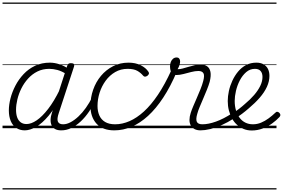

<svg xmlns="http://www.w3.org/2000/svg" viewBox="-20 -1015 2240 1520"><path d="M176 17Q138 17 109 -2Q80 -21 65 -57Q50 -93 50 -141Q50 -185 63 -236Q76 -287 102 -337Q128 -387 167 -428.5Q206 -470 258 -494.5Q310 -519 375 -519Q413 -519 452.5 -505.5Q492 -492 523 -469L511 -425Q469 -452 435 -461Q401 -470 370 -470Q318 -470 276 -449Q234 -428 202 -392.5Q170 -357 149 -314.5Q128 -272 117.5 -228Q107 -184 107 -146Q107 -111 116 -86Q125 -61 143.5 -47Q162 -33 190 -33Q227 -33 270.5 -62.5Q314 -92 361 -152.5Q408 -213 453 -305L467 -266Q417 -161 365 -99Q313 -37 264.5 -10Q216 17 176 17ZM464 17Q436 17 417 7Q398 -3 389 -22Q380 -41 380.5 -67Q381 -93 392 -125L512 -494Q516 -506 522.5 -510.5Q529 -515 542 -515Q560 -515 565 -507.5Q570 -500 566 -488L446 -122Q429 -73 438.5 -52Q448 -31 479 -31Q488 -31 492 -23.5Q496 -16 494.5 -7Q493 2 485.5 9.5Q478 17 464 17ZM0 475H622V485H0ZM0 -20H622V0H0ZM0 -505H622V-500H0ZM0 -995H622V-985H0Z M465 17Q454 17 449.5 9.5Q445 2 446.5 -7Q448 -16 456.5 -23.5Q465 -31 480 -31Q508 -31 539 -47.5Q570 -64 601 -93Q632 -122 660 -161.5Q688 -201 711 -247Q716 -257 725 -256.5Q734 -256 740.5 -249.5Q747 -243 742 -233Q717 -179 686 -133Q655 -87 619 -53.5Q583 -20 544.5 -1.5Q506 17 465 17ZM622 475V485ZM622 -20V0ZM622 -505V-500ZM622 -995V-985Z M885 17Q792 17 744 -36Q696 -89 696 -177Q696 -243 717.5 -304.5Q739 -366 779 -414Q819 -462 874.5 -490.5Q930 -519 997 -519Q1053 -519 1094 -498.5Q1135 -478 1155 -447Q1161 -438 1159 -431Q1157 -424 1147 -415Q1136 -408 1128 -408Q1120 -408 1113 -416Q1094 -439 1066.5 -454.5Q1039 -470 990 -470Q936 -470 892 -444.5Q848 -419 816.5 -376Q785 -333 768.5 -281Q752 -229 752 -176Q752 -134 766.5 -101Q781 -68 812 -49.5Q843 -31 891 -31Q902 -31 906.5 -23.5Q911 -16 910 -6.5Q909 3 902.5 10Q896 17 885 17ZM622 475H1157V485H622ZM622 -20H1157V0H622ZM622 -505H1157V-500H622ZM622 -995H1157V-985H622Z M885 17Q873 17 867.5 10Q862 3 863 -6.5Q864 -16 871.5 -23.5Q879 -31 891 -31Q948 -31 1005.5 -56Q1063 -81 1119.5 -132.5Q1176 -184 1230.5 -265Q1285 -346 1336 -458Q1340 -468 1349 -471.5Q1358 -475 1366.5 -473Q1375 -471 1379.5 -464.5Q1384 -458 1380 -448Q1330 -330 1272.5 -242.5Q1215 -155 1152 -97.5Q1089 -40 1022 -11.5Q955 17 885 17ZM1157 475V485ZM1157 -20V0ZM1157 -505V-500ZM1157 -995V-985Z M1568 17Q1540 17 1520.5 7Q1501 -3 1490.5 -21.5Q1480 -40 1480 -65.5Q1480 -91 1490 -122Q1497 -144 1510 -174.5Q1523 -205 1538 -239.5Q1553 -274 1567 -308.5Q1581 -343 1589 -374Q1601 -419 1590 -436Q1579 -453 1551 -453Q1525 -453 1494 -445Q1463 -437 1432.5 -429Q1402 -421 1375 -421Q1360 -421 1348.5 -429Q1337 -437 1331.5 -452.5Q1326 -468 1326 -490Q1326 -508 1332 -524Q1338 -540 1350 -550Q1362 -560 1378 -560Q1392 -560 1399 -551Q1406 -542 1406 -528Q1406 -517 1401 -500.5Q1396 -484 1386 -467Q1404 -467 1425.5 -472.5Q1447 -478 1471.5 -485.5Q1496 -493 1521 -498.5Q1546 -504 1569 -504Q1600 -504 1620 -490Q1640 -476 1646 -446Q1652 -416 1640 -367Q1632 -339 1618 -304.5Q1604 -270 1589 -235Q1574 -200 1561 -169Q1548 -138 1542 -115Q1529 -72 1538 -51.5Q1547 -31 1582 -31Q1592 -31 1596 -23.5Q1600 -16 1598 -7Q1596 2 1588.5 9.5Q1581 17 1568 17ZM1157 475H1725V485H1157ZM1157 -20H1725V0H1157ZM1157 -505H1725V-500H1157ZM1157 -995H1725V-985H1157Z M1566 17Q1554 17 1550 9.5Q1546 2 1549 -7Q1552 -16 1560.5 -23.5Q1569 -31 1582 -31Q1630 -31 1690 -52.5Q1750 -74 1816 -117Q1823 -122 1829.5 -119Q1836 -116 1840 -108Q1844 -100 1843 -92Q1842 -84 1834 -79Q1783 -46 1734.5 -24.5Q1686 -3 1643.5 7Q1601 17 1566 17ZM1724 475V485ZM1724 -20V0ZM1724 -505V-500ZM1724 -995V-985Z M1819 -116Q1846 -133 1871.5 -152.5Q1897 -172 1919 -192Q1961 -227 1992 -263Q2023 -299 2040.5 -335Q2058 -371 2058 -406Q2058 -436 2043 -453Q2028 -470 1998 -470Q1959 -470 1929 -444Q1899 -418 1878.5 -378.5Q1858 -339 1848 -295.5Q1838 -252 1838 -216Q1838 -175 1848 -141.5Q1858 -108 1876.5 -83Q1895 -58 1922 -44.5Q1949 -31 1982 -31Q2016 -31 2047 -44Q2078 -57 2106.5 -78Q2135 -99 2159 -122Q2167 -131 2175.5 -130Q2184 -129 2191 -122Q2198 -115 2199.5 -107Q2201 -99 2193 -89Q2168 -62 2134 -37.5Q2100 -13 2059 2.5Q2018 18 1973 18Q1938 18 1909 6Q1880 -6 1856.5 -27Q1833 -48 1817 -77Q1801 -106 1792 -141Q1783 -176 1783 -215Q1783 -253 1792 -294.5Q1801 -336 1819.5 -376Q1838 -416 1865 -448.5Q1892 -481 1928 -500Q1964 -519 2010 -519Q2044 -519 2067 -505.5Q2090 -492 2101.5 -469Q2113 -446 2113 -414Q2113 -371 2093 -327.5Q2073 -284 2036 -241.5Q1999 -199 1949 -157Q1924 -135 1896 -114Q1868 -93 1839 -75ZM1725 475H2169V485H1725ZM1725 -20H2169V0H1725ZM1725 -505H2169V-500H1725ZM1725 -995H2169V-985H1725Z"/></svg>

Font: Playwrite SK Guides
Style: Regular
Weight: 400
Designer: Veronika Burian, José Scaglione
Foundry: TypeTogether
Version: Version 1.003